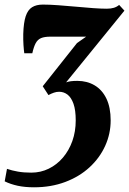

<svg xmlns="http://www.w3.org/2000/svg" viewBox="-62 -573 562 838"><path d="M86.5 244.5Q47 244.5 15.5 237.8Q-16 231 -41.5 218.5L-31.5 164Q-9.5 171.5 16.2 176Q42 180.5 74.5 180.5Q115.5 180.5 150.8 163.2Q186 146 212.5 115Q239 84 253.8 42.5Q268.5 1 268.5 -47.5Q268.5 -92.5 258.8 -120Q249 -147.5 232.8 -160Q216.5 -172.5 196 -172.5Q184.5 -172.5 173 -168.5Q161.5 -164.5 149.5 -158L124.5 -196.5L274 -385L314 -413Q296 -413 276.5 -413Q257 -413 237.2 -413Q217.5 -413 197.5 -413Q177.5 -413 158 -413Q132.5 -413 117.5 -406.8Q102.5 -400.5 94 -385Q85.5 -369.5 79 -340.5H44Q42 -353.5 40.5 -376.2Q39 -399 39.5 -424.5Q41 -474.5 50.2 -502.2Q59.5 -530 78 -541.5Q96.5 -553 125 -553Q154 -553 192 -550.2Q230 -547.5 269.8 -543.8Q309.5 -540 344.8 -537.5Q380 -535 403.5 -535Q422 -535 435 -539Q448 -543 458 -551.5L481 -526.5L226.5 -213.5Q236 -217 247.5 -218.5Q259 -220 275.5 -220Q318 -220 351 -200.5Q384 -181 402.5 -142.5Q421 -104 421 -47.5Q421 11 397 63.8Q373 116.5 328.8 157.2Q284.5 198 222.8 221.2Q161 244.5 86.5 244.5Z"/></svg>

Font: Merriweather 60pt Black
Style: Italic
Weight: 900
Italic angle: -7.8°
Version: Version 2.101